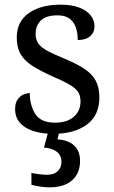

<svg xmlns="http://www.w3.org/2000/svg" viewBox="-20 -565 491 825"><path d="M210 10Q160 10 123 -2Q86 -14 65.5 -37.5Q45 -61 45 -96Q45 -123 56 -138Q67 -153 81.5 -159Q96 -165 108 -165Q108 -113 131.5 -75.5Q155 -38 216 -38Q269 -38 297.5 -63.5Q326 -89 326 -129Q326 -154 315.5 -170Q305 -186 278.5 -201.5Q252 -217 203 -238Q152 -261 118.5 -282.5Q85 -304 68.5 -332.5Q52 -361 52 -404Q52 -472 103.5 -508.5Q155 -545 240 -545Q288 -545 320.5 -532.5Q353 -520 369.5 -499Q386 -478 386 -453Q386 -426 367.5 -409.5Q349 -393 314 -393Q314 -443 293 -471Q272 -499 228 -499Q177 -499 155 -476.5Q133 -454 133 -419Q133 -394 145.5 -377Q158 -360 185.5 -345.5Q213 -331 257 -313Q310 -291 343 -269Q376 -247 391.5 -218Q407 -189 407 -147Q407 -69 353 -29.5Q299 10 210 10ZM192 240Q176 240 154.5 237Q133 234 115 229V178Q133 182 151.5 184Q170 186 183 186Q212 186 228 170.5Q244 155 244 130Q244 101 222.5 86Q201 71 169 69L190 -9H237L227 34Q260 36 281.5 48Q303 60 313.5 79.5Q324 99 324 126Q324 179 290 209.5Q256 240 192 240Z"/></svg>

Font: Noto Serif Georgian
Style: Regular
Weight: 400
Designer: Monotype Design Team, Akaki Razmadze
Foundry: Google LLC
Version: Version 2.002